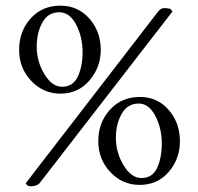

<svg xmlns="http://www.w3.org/2000/svg" viewBox="-20 -650 704 682"><path d="M190.4 -606.4Q150.4 -606.4 130.4 -569.8Q110.4 -533.2 110.4 -484.4Q110.4 -431.6 137.7 -386.7Q165 -341.8 200.2 -341.8Q239.3 -341.8 256.3 -377.9Q273.4 -414.1 273.4 -464.8Q273.4 -518.6 250.5 -562.5Q227.5 -606.4 190.4 -606.4ZM194.3 -629.9Q256.8 -629.9 297.4 -584Q337.9 -538.1 337.9 -472.7Q337.9 -411.1 297.9 -364.3Q257.8 -317.4 194.3 -317.4Q133.8 -317.4 90.8 -362.8Q47.9 -408.2 47.9 -472.7Q47.9 -539.1 88.9 -584.5Q129.9 -629.9 194.3 -629.9ZM472.7 -282.2Q432.6 -282.2 412.1 -245.6Q391.6 -209 391.6 -160.2Q391.6 -108.4 418.9 -63Q446.3 -17.6 482.4 -17.6Q521.5 -17.6 538.1 -53.7Q554.7 -89.8 554.7 -140.6Q554.7 -194.3 531.7 -238.3Q508.8 -282.2 472.7 -282.2ZM476.6 -305.7Q539.1 -305.7 579.1 -259.8Q619.1 -213.9 619.1 -148.4Q619.1 -85.9 579.6 -39.6Q540 6.8 475.6 6.8Q415 6.8 372.1 -38.6Q329.1 -84 329.1 -148.4Q329.1 -214.8 370.6 -260.3Q412.1 -305.7 476.6 -305.7ZM592.8 -609.4 121.1 0Q111.3 11.7 88.9 11.7Q76.2 11.7 71.3 1L542 -609.4Q551.8 -621.1 561.5 -621.1Q572.3 -621.1 577.6 -620.1Q583 -619.1 584.5 -618.7Q585.9 -618.2 588.4 -614.7Q590.8 -611.3 592.8 -609.4Z"/></svg>

Font: Crimson Text
Style: Roman
Weight: 400
Version: Version 0.13